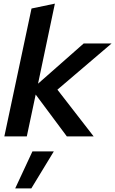

<svg xmlns="http://www.w3.org/2000/svg" viewBox="-20 -753 636 1060"><path d="M4 0 154 -706 283 -733 190 -291 442 -513H596L297 -258L497 0H349L177 -231L128 0ZM159 83H277L153 287H64Z"/></svg>

Font: Rosa Sans SemiBold
Style: Italic
Weight: 600
Italic angle: -12°
Designer: Pentagram / MCKL
Foundry: Pentagram / MCKL
Version: Version 1.005;September 16, 2019;FontCreator 11.5.0.2425 64-